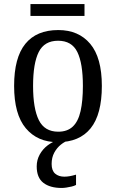

<svg xmlns="http://www.w3.org/2000/svg" viewBox="-20 -695 576 952"><path d="M266 10Q166 10 108 -59Q50 -128 50 -269Q50 -409 105.5 -477.5Q161 -546 269 -546Q370 -546 427.5 -477.5Q485 -409 485 -269Q485 -128 429.5 -59Q374 10 266 10ZM269 -42Q314 -42 341 -67.5Q368 -93 379.5 -144Q391 -195 391 -269Q391 -381 363.5 -437Q336 -493 268 -493Q200 -493 172 -437Q144 -381 144 -269Q144 -157 172.5 -99.5Q201 -42 269 -42ZM131 -616V-675H399V-616ZM286 237Q228 237 195 211.5Q162 186 162 130Q162 98 177 71Q192 44 216.5 25.5Q241 7 267 0H322Q302 6 282 22Q262 38 249 62Q236 86 236 118Q236 151 253.5 166Q271 181 299 181Q312 181 326 178.5Q340 176 357 171V222Q348 227 335 230Q322 233 309 235Q296 237 286 237Z"/></svg>

Font: Noto Serif SemiCondensed
Style: Regular
Weight: 400
Width: 4
Designer: Monotype Design Team
Foundry: Monotype Imaging Inc.
Version: Version 2.013